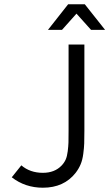

<svg xmlns="http://www.w3.org/2000/svg" viewBox="-20 -875 513 901"><path d="M299.8 -855H377.9L473.1 -734.9H407.2L338.9 -811L271 -734.9H205.1ZM301.8 -666H376V-261.2Q376 -221.7 375.2 -201.7Q374.5 -181.6 370.8 -153.3Q367.2 -125 358.4 -104Q349.6 -83 335 -64Q280.3 5.9 181.2 5.9Q98.1 5.9 35.2 -43L80.1 -99.1Q121.1 -64 181.2 -64Q236.3 -64 269 -98.1Q281.2 -110.8 288.1 -126Q294.9 -141.1 297.9 -165.5Q300.8 -189.9 301.3 -206.5Q301.8 -223.1 301.8 -261.2Z"/></svg>

Font: Gidolinya
Style: Regular
Weight: 400
Version: Version 1.0.3